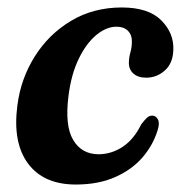

<svg xmlns="http://www.w3.org/2000/svg" viewBox="-20 -483 490 514"><path d="M292 -411.5Q264.5 -411.5 237.5 -389Q210.5 -366.5 190.5 -325Q170.5 -283.5 163.5 -227Q153 -147 175.8 -108.5Q198.5 -70 244.5 -70Q279 -70.5 308.8 -90.2Q338.5 -110 358 -150Q366.5 -161 372.8 -167.2Q379 -173.5 388 -173.5Q397.5 -173 402.8 -163.2Q408 -153.5 402 -134.5Q390 -95 361.8 -62Q333.5 -29 288.5 -9Q243.5 11 183 11Q97 11 55.2 -45Q13.5 -101 26.5 -200.5Q35.5 -272 73 -331.8Q110.5 -391.5 170.2 -427.2Q230 -463 306 -463Q377.5 -463 411.8 -428.5Q446 -394 444 -349.5Q443 -313.5 421.2 -294.2Q399.5 -275 371.5 -275Q349.5 -275 337 -286.2Q324.5 -297.5 325 -316Q325.5 -330.5 329.2 -343.2Q333 -356 333 -372Q333.5 -389.5 322.5 -400.5Q311.5 -411.5 292 -411.5Z"/></svg>

Font: Fraunces 72pt S050 SemiBold
Style: Italic
Weight: 600
Italic angle: -16°
Version: Version 1.000; ttfautohint (v1.8.3)